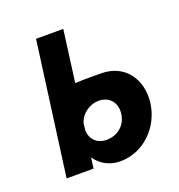

<svg xmlns="http://www.w3.org/2000/svg" viewBox="-97 -566 611 656"><g transform="rotate(-20 208.5 -238.0)"><path d="M290 -144C285 -104 254 -77 213 -77C179 -77 157 -99 155 -130L158 -158C168 -190 200 -212 232 -212C270 -212 295 -184 290 -144ZM39 0H137L142 -39C160 -12 192 8 232 8C317 8 385 -60 396 -144C407 -228 358 -297 273 -297C256 -297 217 -298 178 -296L203 -484H104Z"/></g></svg>

Font: Hussar Tani
Style: Kurs
Weight: 700
Foundry: Cannot Into Space Fonts
Version: Version 0.92